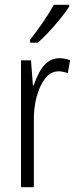

<svg xmlns="http://www.w3.org/2000/svg" viewBox="-20 -785 323 805"><path d="M229 -541Q239 -541 251 -539Q263 -537 274 -532L264 -478Q257 -481 246.5 -483.5Q236 -486 226 -486Q193 -486 169.5 -456Q146 -426 133.5 -378.5Q121 -331 122 -279V0H68V-532H110L118 -427H121Q131 -456 145 -482Q159 -508 179.5 -524.5Q200 -541 229 -541ZM270 -757Q255 -734 232 -705.5Q209 -677 184 -650.5Q159 -624 139 -606H106V-618Q137 -658 161 -693Q185 -728 206 -765H270Z"/></svg>

Font: Noto Sans Myanmar ExtraCondensed Light
Style: Regular
Weight: 300
Width: 2
Designer: Monotype Design Team
Foundry: Monotype Imaging Inc.
Version: Version 2.107; ttfautohint (v1.8.4.7-5d5b)